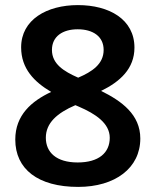

<svg xmlns="http://www.w3.org/2000/svg" viewBox="-20 -815 612 754"><path d="M286 -795C164 -795 63 -738 63 -629C63 -545 115 -493 181 -454C104 -418 40 -363 40 -267C40 -151 129 -81 287 -81C432 -81 531 -155 531 -271C531 -365 458 -418 377 -458C451 -494 508 -545 508 -628C508 -739 409 -795 286 -795ZM285 -700C345 -700 387 -672 387 -619C387 -563 341 -533 287 -510C230 -535 184 -564 184 -619C184 -672 226 -700 285 -700ZM160 -274C160 -332 204 -371 276 -402L290 -396C355 -368 411 -331 411 -274C411 -215 368 -177 285 -177C201 -177 160 -217 160 -274Z"/></svg>

Font: Noto Sans Kannada UI SemiBold
Style: Regular
Weight: 600
Designer: Jelle Bosma - Monotype Design Team
Foundry: Monotype Imaging Inc.
Version: Version 2.005